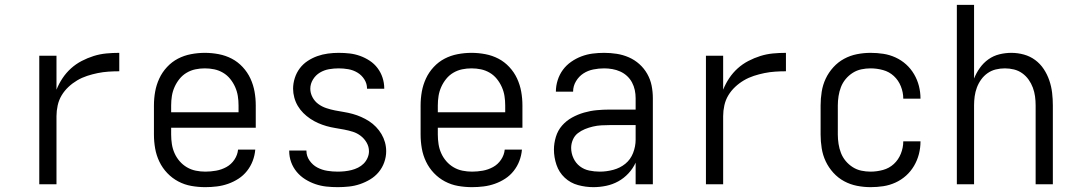

<svg xmlns="http://www.w3.org/2000/svg" viewBox="-20 -760 4440 792"><path d="M142 0V-530H213V-390Q223 -415 238 -437.5Q253 -460 273 -478Q293 -496 317 -508.5Q341 -521 366.5 -529Q392 -537 418.5 -539.5Q445 -542 472 -542V-466Q450 -466 427.5 -464.5Q405 -463 383 -458.5Q361 -454 339.5 -447Q318 -440 298.5 -428.5Q279 -417 262.5 -401.5Q246 -386 234.5 -367Q223 -348 218 -325.5Q213 -303 213 -281V0Z M827 12Q798 12 769.5 7Q741 2 715.5 -11.5Q690 -25 670 -46Q650 -67 637.5 -93Q625 -119 620 -147.5Q615 -176 615 -205V-325Q615 -354 620 -382Q625 -410 637 -436Q649 -462 669 -483.5Q689 -505 714 -518Q739 -531 767.5 -536.5Q796 -542 825 -542Q854 -542 882.5 -536.5Q911 -531 936 -518Q961 -505 981 -483.5Q1001 -462 1013 -436Q1025 -410 1030 -382Q1035 -354 1035 -325V-233H686V-205Q686 -185 689 -165.5Q692 -146 700 -128Q708 -110 721 -95Q734 -80 751 -70Q768 -60 787.5 -56Q807 -52 827 -52Q849 -52 871.5 -56Q894 -60 914 -71Q934 -82 947 -101.5Q960 -121 962 -143H1033Q1031 -119 1022.5 -96.5Q1014 -74 999 -55Q984 -36 964 -23Q944 -10 921.5 -2Q899 6 875 9Q851 12 827 12ZM686 -297H964V-325Q964 -345 961 -364Q958 -383 950 -401Q942 -419 929.5 -434.5Q917 -450 900 -460Q883 -470 864 -474Q845 -478 825 -478Q805 -478 786 -474Q767 -470 750 -460Q733 -450 720.5 -434.5Q708 -419 700 -401Q692 -383 689 -364Q686 -345 686 -325Z M1373 12Q1349 12 1326 9.5Q1303 7 1281 -0.5Q1259 -8 1239 -20.5Q1219 -33 1204 -51Q1189 -69 1181 -91Q1173 -113 1173 -137V-139H1244V-138Q1244 -116 1257 -97.5Q1270 -79 1289 -69Q1308 -59 1329.5 -55.5Q1351 -52 1373 -52Q1387 -52 1401.5 -53.5Q1416 -55 1430 -58.5Q1444 -62 1457 -68.5Q1470 -75 1480 -85Q1490 -95 1496 -108.5Q1502 -122 1502 -136Q1502 -155 1492.5 -171.5Q1483 -188 1468 -199.5Q1453 -211 1435.5 -216.5Q1418 -222 1399.5 -225.5Q1381 -229 1362.5 -232Q1344 -235 1326.5 -240Q1309 -245 1292 -252.5Q1275 -260 1259.5 -270.5Q1244 -281 1231 -294Q1218 -307 1208.5 -323Q1199 -339 1194 -357.5Q1189 -376 1189 -394Q1189 -416 1196 -438Q1203 -460 1216.5 -478Q1230 -496 1249 -508.5Q1268 -521 1289 -528.5Q1310 -536 1332.5 -539Q1355 -542 1377 -542Q1400 -542 1422 -539.5Q1444 -537 1465 -529.5Q1486 -522 1505 -509.5Q1524 -497 1537.5 -479Q1551 -461 1558 -439.5Q1565 -418 1565 -396V-394H1494V-395Q1494 -415 1483 -432.5Q1472 -450 1454.5 -460.5Q1437 -471 1417 -474.5Q1397 -478 1377 -478Q1357 -478 1337 -474.5Q1317 -471 1299.5 -460.5Q1282 -450 1271 -432Q1260 -414 1260 -394Q1260 -376 1269 -359Q1278 -342 1293 -331Q1308 -320 1326 -314Q1344 -308 1362 -304.5Q1380 -301 1398.5 -298Q1417 -295 1435 -290Q1453 -285 1470 -277.5Q1487 -270 1502.5 -260Q1518 -250 1531 -236.5Q1544 -223 1553.5 -207Q1563 -191 1568 -173Q1573 -155 1573 -136Q1573 -113 1565 -90.5Q1557 -68 1542 -50Q1527 -32 1507 -20Q1487 -8 1465 -0.5Q1443 7 1419.5 9.5Q1396 12 1373 12Z M1927 12Q1898 12 1869.5 7Q1841 2 1815.5 -11.5Q1790 -25 1770 -46Q1750 -67 1737.5 -93Q1725 -119 1720 -147.5Q1715 -176 1715 -205V-325Q1715 -354 1720 -382Q1725 -410 1737 -436Q1749 -462 1769 -483.5Q1789 -505 1814 -518Q1839 -531 1867.5 -536.5Q1896 -542 1925 -542Q1954 -542 1982.5 -536.5Q2011 -531 2036 -518Q2061 -505 2081 -483.5Q2101 -462 2113 -436Q2125 -410 2130 -382Q2135 -354 2135 -325V-233H1786V-205Q1786 -185 1789 -165.5Q1792 -146 1800 -128Q1808 -110 1821 -95Q1834 -80 1851 -70Q1868 -60 1887.5 -56Q1907 -52 1927 -52Q1949 -52 1971.5 -56Q1994 -60 2014 -71Q2034 -82 2047 -101.5Q2060 -121 2062 -143H2133Q2131 -119 2122.5 -96.5Q2114 -74 2099 -55Q2084 -36 2064 -23Q2044 -10 2021.5 -2Q1999 6 1975 9Q1951 12 1927 12ZM1786 -297H2064V-325Q2064 -345 2061 -364Q2058 -383 2050 -401Q2042 -419 2029.5 -434.5Q2017 -450 2000 -460Q1983 -470 1964 -474Q1945 -478 1925 -478Q1905 -478 1886 -474Q1867 -470 1850 -460Q1833 -450 1820.5 -434.5Q1808 -419 1800 -401Q1792 -383 1789 -364Q1786 -345 1786 -325Z M2428 12Q2396 12 2364.5 3.5Q2333 -5 2309.5 -27Q2286 -49 2275.5 -80Q2265 -111 2265 -143Q2265 -169 2273 -195.5Q2281 -222 2298.5 -242Q2316 -262 2339.5 -275Q2363 -288 2389 -295.5Q2415 -303 2441.5 -305.5Q2468 -308 2495 -308H2602V-355Q2602 -372 2598.5 -388.5Q2595 -405 2587 -420Q2579 -435 2566.5 -446.5Q2554 -458 2538.5 -465Q2523 -472 2506 -475Q2489 -478 2472 -478Q2450 -478 2427.5 -473.5Q2405 -469 2386.5 -457Q2368 -445 2356 -425Q2344 -405 2344 -382H2273Q2273 -406 2280.5 -429.5Q2288 -453 2302 -472Q2316 -491 2336 -505Q2356 -519 2378.5 -527.5Q2401 -536 2424.5 -539Q2448 -542 2472 -542Q2498 -542 2524 -538Q2550 -534 2574 -523.5Q2598 -513 2617.5 -495.5Q2637 -478 2650 -455Q2663 -432 2668 -406.5Q2673 -381 2673 -355V0H2602V-89Q2591 -65 2572.5 -45Q2554 -25 2530.5 -12Q2507 1 2480.5 6.5Q2454 12 2428 12ZM2454 -52Q2482 -52 2510 -59.5Q2538 -67 2559.5 -84.5Q2581 -102 2591.5 -129Q2602 -156 2602 -184V-244H2495Q2478 -244 2460.5 -243Q2443 -242 2426 -238Q2409 -234 2393 -227.5Q2377 -221 2363.5 -210.5Q2350 -200 2343 -183.5Q2336 -167 2336 -150Q2336 -128 2345.5 -107.5Q2355 -87 2372 -74Q2389 -61 2410.5 -56.5Q2432 -52 2454 -52Z M2892 0V-530H2963V-390Q2973 -415 2988 -437.5Q3003 -460 3023 -478Q3043 -496 3067 -508.5Q3091 -521 3116.5 -529Q3142 -537 3168.5 -539.5Q3195 -542 3222 -542V-466Q3200 -466 3177.5 -464.5Q3155 -463 3133 -458.5Q3111 -454 3089.5 -447Q3068 -440 3048.5 -428.5Q3029 -417 3012.5 -401.5Q2996 -386 2984.5 -367Q2973 -348 2968 -325.5Q2963 -303 2963 -281V0Z M3571 12Q3543 12 3515 6.5Q3487 1 3462 -12.5Q3437 -26 3417.5 -47.5Q3398 -69 3386 -94.5Q3374 -120 3369.5 -148.5Q3365 -177 3365 -205V-325Q3365 -353 3369.5 -381.5Q3374 -410 3386 -435.5Q3398 -461 3417.5 -482.5Q3437 -504 3462 -517.5Q3487 -531 3515 -536.5Q3543 -542 3571 -542Q3598 -542 3624 -538Q3650 -534 3674 -523Q3698 -512 3717.5 -494.5Q3737 -477 3750.5 -454Q3764 -431 3770.5 -405.5Q3777 -380 3777 -354V-353H3706Q3706 -379 3696 -404Q3686 -429 3667 -446.5Q3648 -464 3622.5 -471Q3597 -478 3571 -478Q3552 -478 3533 -474Q3514 -470 3497.5 -459.5Q3481 -449 3468.5 -434Q3456 -419 3449 -401Q3442 -383 3439 -363.5Q3436 -344 3436 -325V-205Q3436 -186 3439 -166.5Q3442 -147 3449 -129Q3456 -111 3468.5 -96Q3481 -81 3497.5 -70.5Q3514 -60 3533 -56Q3552 -52 3571 -52Q3597 -52 3622.5 -59Q3648 -66 3667 -83.5Q3686 -101 3696 -126Q3706 -151 3706 -177H3777V-176Q3777 -150 3770.5 -124.5Q3764 -99 3750.5 -76Q3737 -53 3717.5 -35.5Q3698 -18 3674 -7Q3650 4 3624 8Q3598 12 3571 12Z M3927 0V-740H3998V-436Q4007 -459 4022 -480Q4037 -501 4057.5 -515.5Q4078 -530 4102.5 -536Q4127 -542 4152 -542Q4178 -542 4203.5 -535Q4229 -528 4250 -512.5Q4271 -497 4285.5 -475Q4300 -453 4308.5 -428Q4317 -403 4320 -377Q4323 -351 4323 -325V0H4252V-325Q4252 -344 4249.5 -362.5Q4247 -381 4240.5 -398.5Q4234 -416 4223 -431.5Q4212 -447 4196.5 -458Q4181 -469 4162.5 -473.5Q4144 -478 4125 -478Q4106 -478 4087.5 -473.5Q4069 -469 4053.5 -458Q4038 -447 4027 -431.5Q4016 -416 4009.5 -398.5Q4003 -381 4000.5 -362.5Q3998 -344 3998 -325V0Z"/></svg>

Font: Lode Term
Style: Regular
Weight: 400
Monospace: yes
Designer: Belleve Invis
Foundry: Belleve Invis
Version: Version 29.2.0